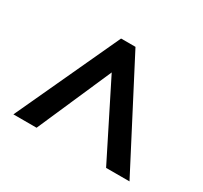

<svg xmlns="http://www.w3.org/2000/svg" viewBox="-104 -858 780 739"><g transform="rotate(30 286.0 -488.0)"><path d="M28 -258 241 -718H305L544 -258H440L275 -587L131 -258Z"/></g></svg>

Font: Noto Sans Sora Sompeng Semi
Style: Bold
Weight: 700
Designer: Monotype Design Team. David Williams.
Foundry: Monotype Imaging Inc.
Version: Version 2.101; ttfautohint (v1.8.4.7-5d5b)